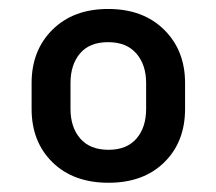

<svg xmlns="http://www.w3.org/2000/svg" viewBox="-20 -741 478 424"><path d="M219.7 -337.4Q142.1 -337.4 95.9 -382.6Q49.8 -427.7 49.8 -500.5V-557.6Q49.8 -629.9 95.9 -675.5Q142.1 -721.2 218.8 -721.2Q295.9 -721.2 342.3 -675.5Q388.7 -629.9 388.7 -557.6V-500.5Q388.7 -427.7 342.8 -382.6Q296.9 -337.4 219.7 -337.4ZM219.7 -410.2Q259.8 -410.2 281.2 -434.8Q302.7 -459.5 302.7 -500.5V-557.6Q302.7 -598.1 281 -623Q259.3 -647.9 218.8 -647.9Q177.7 -647.9 156.7 -623Q135.7 -598.1 135.7 -557.6V-500.5Q135.7 -460 157.2 -435.1Q178.7 -410.2 219.7 -410.2Z"/></svg>

Font: Roboto Slab Black
Style: Regular
Weight: 900
Designer: Google
Version: Version 2.000; ttfautohint (v1.8.1.43-b0c9)